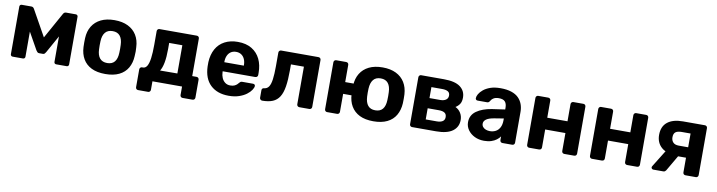

<svg xmlns="http://www.w3.org/2000/svg" viewBox="-25 -1158 7076 1896"><g transform="rotate(10 3512.5 -210.0)"><path d="M84 0Q75 0 69 -6Q63 -12 63 -21V-500Q63 -508 69 -514Q75 -520 83 -520H181Q199 -520 209 -502L355 -241L500 -502Q510 -520 528 -520H627Q635 -520 641 -514Q647 -508 647 -500V-21Q647 -12 641 -6Q635 0 626 0H521Q511 0 505.5 -6Q500 -12 500 -21V-366L545 -357L403 -102Q398 -93 391.5 -86Q385 -79 373 -79H336Q325 -79 318 -85.5Q311 -92 305 -102L167 -348L209 -357V-21Q209 -12 203 -6Q197 0 188 0Z M1014 10Q931 10 875 -17.5Q819 -45 789.5 -96Q760 -147 757 -215Q756 -235 756 -260.5Q756 -286 757 -305Q760 -374 791 -424.5Q822 -475 878 -502.5Q934 -530 1014 -530Q1093 -530 1149 -502.5Q1205 -475 1236 -424.5Q1267 -374 1270 -305Q1272 -286 1272 -260.5Q1272 -235 1270 -215Q1267 -147 1237.5 -96Q1208 -45 1152 -17.5Q1096 10 1014 10ZM1014 -100Q1063 -100 1088 -130.5Q1113 -161 1115 -220Q1116 -235 1116 -260Q1116 -285 1115 -300Q1113 -358 1088 -389Q1063 -420 1014 -420Q965 -420 939.5 -389Q914 -358 912 -300Q911 -285 911 -260Q911 -235 912 -220Q914 -161 939.5 -130.5Q965 -100 1014 -100Z M1361 110Q1351 110 1344 103Q1337 96 1337 85V-93Q1337 -104 1344 -111Q1351 -118 1361 -118H1370Q1396 -118 1411.5 -145Q1427 -172 1434 -225Q1441 -278 1441 -358V-495Q1441 -506 1448 -513Q1455 -520 1465 -520H1839Q1850 -520 1857 -513Q1864 -506 1864 -495V-119H1908Q1918 -119 1925 -112Q1932 -105 1932 -94V85Q1932 96 1925 103Q1918 110 1908 110H1808Q1797 110 1790 103Q1783 96 1783 85V0H1486V85Q1486 96 1479 103Q1472 110 1461 110ZM1542 -118 1715 -119V-402H1583V-341Q1583 -259 1572.5 -204Q1562 -149 1542 -118Z M2251 10Q2136 10 2068.5 -54Q2001 -118 1997 -240Q1997 -248 1997 -261.5Q1997 -275 1997 -283Q2001 -360 2032 -415.5Q2063 -471 2119 -500.5Q2175 -530 2250 -530Q2334 -530 2390.5 -495.5Q2447 -461 2475.5 -401.5Q2504 -342 2504 -265V-242Q2504 -232 2496.5 -225Q2489 -218 2479 -218H2152Q2152 -217 2152 -214.5Q2152 -212 2152 -210Q2153 -178 2164.5 -151.5Q2176 -125 2197.5 -109Q2219 -93 2249 -93Q2274 -93 2290 -100Q2306 -107 2316.5 -117Q2327 -127 2332 -134Q2341 -144 2346.5 -146.5Q2352 -149 2364 -149H2468Q2478 -149 2484.5 -143.5Q2491 -138 2490 -128Q2489 -112 2473.5 -88.5Q2458 -65 2428 -42.5Q2398 -20 2353.5 -5Q2309 10 2251 10ZM2152 -309H2348V-311Q2348 -347 2336.5 -373.5Q2325 -400 2303 -415Q2281 -430 2250 -430Q2219 -430 2197 -415Q2175 -400 2163.5 -373.5Q2152 -347 2152 -311Z M2586 0Q2576 0 2568.5 -7.5Q2561 -15 2561 -25V-100Q2561 -122 2585 -124Q2614 -127 2630.5 -151.5Q2647 -176 2654 -227Q2661 -278 2661 -358V-495Q2661 -506 2668 -513Q2675 -520 2686 -520H3059Q3070 -520 3077 -513Q3084 -506 3084 -495V-25Q3084 -14 3077 -7Q3070 0 3059 0H2959Q2949 0 2941.5 -7Q2934 -14 2934 -25V-402H2804V-341Q2804 -246 2793.5 -180Q2783 -114 2758 -74.5Q2733 -35 2691 -17.5Q2649 0 2586 0Z M3524 -205H3362V-25Q3362 -14 3355 -7Q3348 0 3337 0H3237Q3227 0 3220 -7Q3213 -14 3213 -25V-495Q3213 -506 3220 -513Q3227 -520 3237 -520H3337Q3348 -520 3355 -513Q3362 -506 3362 -495V-323H3524ZM3702 10Q3619 10 3563.5 -17.5Q3508 -45 3478 -96Q3448 -147 3445 -215Q3444 -235 3444 -260.5Q3444 -286 3445 -305Q3448 -374 3479 -424.5Q3510 -475 3566 -502.5Q3622 -530 3702 -530Q3781 -530 3837 -502.5Q3893 -475 3924 -424.5Q3955 -374 3959 -305Q3960 -286 3960 -260.5Q3960 -235 3959 -215Q3955 -147 3925.5 -96Q3896 -45 3840 -17.5Q3784 10 3702 10ZM3702 -100Q3751 -100 3776 -130.5Q3801 -161 3803 -220Q3804 -235 3804 -260Q3804 -285 3803 -300Q3801 -358 3776 -389Q3751 -420 3702 -420Q3653 -420 3628 -389Q3603 -358 3600 -300Q3599 -285 3599 -260Q3599 -235 3600 -220Q3603 -161 3628 -130.5Q3653 -100 3702 -100Z M4089 0Q4079 0 4072 -7Q4065 -14 4065 -25V-495Q4065 -506 4072 -513Q4079 -520 4089 -520H4317Q4429 -520 4481.5 -480.5Q4534 -441 4534 -374Q4534 -334 4519 -310.5Q4504 -287 4477 -270Q4511 -254 4530.5 -222.5Q4550 -191 4550 -152Q4550 -81 4495 -40.5Q4440 0 4330 0ZM4209 -98H4321Q4356 -98 4377.5 -111.5Q4399 -125 4399 -154Q4399 -184 4379 -197Q4359 -210 4321 -210H4209ZM4209 -312H4317Q4353 -312 4374 -327Q4395 -342 4395 -370Q4395 -399 4374 -410.5Q4353 -422 4317 -422H4209Z M4812 10Q4759 10 4717 -10.5Q4675 -31 4650 -66Q4625 -101 4625 -144Q4625 -215 4682.5 -256Q4740 -297 4834 -312L4965 -331V-349Q4965 -388 4947 -409Q4929 -430 4884 -430Q4851 -430 4831 -417Q4811 -404 4800 -383Q4792 -370 4777 -370H4682Q4671 -370 4665 -376.5Q4659 -383 4660 -392Q4660 -409 4673 -432Q4686 -455 4713 -477.5Q4740 -500 4782 -515Q4824 -530 4885 -530Q4948 -530 4993 -515Q5038 -500 5065 -473Q5092 -446 5105 -410.5Q5118 -375 5118 -334V-25Q5118 -14 5111 -7Q5104 0 5093 0H4995Q4985 0 4978 -7Q4971 -14 4971 -25V-62Q4958 -43 4936 -26.5Q4914 -10 4883.5 0Q4853 10 4812 10ZM4852 -94Q4885 -94 4911 -108Q4937 -122 4952 -151Q4967 -180 4967 -224V-241L4874 -226Q4820 -217 4795 -199Q4770 -181 4770 -155Q4770 -136 4781.5 -122Q4793 -108 4812 -101Q4831 -94 4852 -94Z M5263 0Q5253 0 5246 -7Q5239 -14 5239 -25V-495Q5239 -506 5246 -513Q5253 -520 5263 -520H5363Q5374 -520 5381 -513Q5388 -506 5388 -495V-323H5591V-495Q5591 -506 5598 -513Q5605 -520 5616 -520H5716Q5726 -520 5733 -513Q5740 -506 5740 -495V-25Q5740 -14 5733 -7Q5726 0 5716 0H5616Q5605 0 5598 -7Q5591 -14 5591 -25V-205H5388V-25Q5388 -14 5381 -7Q5374 0 5363 0Z M5893 0Q5883 0 5876 -7Q5869 -14 5869 -25V-495Q5869 -506 5876 -513Q5883 -520 5893 -520H5993Q6004 -520 6011 -513Q6018 -506 6018 -495V-323H6221V-495Q6221 -506 6228 -513Q6235 -520 6246 -520H6346Q6356 -520 6363 -513Q6370 -506 6370 -495V-25Q6370 -14 6363 -7Q6356 0 6346 0H6246Q6235 0 6228 -7Q6221 -14 6221 -25V-205H6018V-25Q6018 -14 6011 -7Q6004 0 5993 0Z M6831 0Q6820 0 6813 -7Q6806 -14 6806 -25V-172H6715V-177Q6611 -177 6558 -223.5Q6505 -270 6505 -348Q6505 -433 6559.5 -476.5Q6614 -520 6714 -520H6934Q6945 -520 6952 -513Q6959 -506 6959 -495V-25Q6959 -14 6952 -7Q6945 0 6934 0ZM6509 0Q6500 0 6494 -6Q6488 -12 6488 -20Q6488 -23 6489.5 -27Q6491 -31 6494 -35L6603 -211L6737 -190L6635 -15Q6631 -9 6624.5 -4.5Q6618 0 6610 0ZM6715 -277H6809V-415H6720Q6679 -415 6659 -400Q6639 -385 6639 -348Q6639 -317 6657.5 -297Q6676 -277 6715 -277Z"/></g></svg>

Font: Rubik SemiBold
Style: Regular
Weight: 600
Designer: Hubert and Fischer
Foundry: Hubert and Fischer
Version: Version 2.300;gftools[0.9.30]